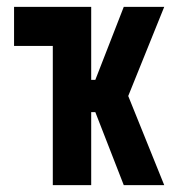

<svg xmlns="http://www.w3.org/2000/svg" viewBox="-20 -540 540 560"><path d="M134 0V-406H21V-520H246V-307H258L341 -520H459L354 -260L459 0H341L258 -213H246V0Z"/></svg>

Font: Iosevka Heavy
Style: Regular
Weight: 900
Monospace: yes
Designer: Belleve Invis
Foundry: Belleve Invis
Version: Version 32.5.0; ttfautohint (v1.8.4)